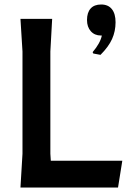

<svg xmlns="http://www.w3.org/2000/svg" viewBox="-20 -834 575 854"><path d="M524 -119 505 0H71L80 -150V-605L71 -750H212L204 -605V-150L206 -119ZM494 -735Q494 -695 478.5 -660.5Q463 -626 427 -590L395 -596L392 -602Q426 -642 433 -676H429Q401 -676 384 -695Q367 -714 367 -745Q367 -778 383 -796Q399 -814 430 -814Q461 -814 477.5 -793.5Q494 -773 494 -735Z"/></svg>

Font: Farro Medium
Style: Regular
Weight: 500
Designer: Aceler Chua
Foundry: Grayscale Limited
Version: Version 1.101